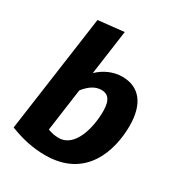

<svg xmlns="http://www.w3.org/2000/svg" viewBox="-182 -880 946 1017"><g transform="rotate(30 290.5 -371.0)"><path d="M392 -548C339 -548 286 -525 246 -486L284 -759L127 -742L27 -27C99 1 167 17 245 17C491 17 555 -188 555 -341C555 -473 498 -548 392 -548ZM332 -432C367 -432 395 -412 395 -338C395 -238 360 -98 261 -98C234 -98 215 -103 194 -111L230 -371C260 -409 293 -432 332 -432Z"/></g></svg>

Font: Fira Sans
Style: Bold Italic
Weight: 700
Italic angle: -8°
Designer: bBox Type GmbH & Carrois Corporate GbR & Edenspiekermann AG
Foundry: bBox Type GmbH & Carrois Corporate GbR & Edenspiekermann AG
Version: Version 4.301;PS 004.301;hotconv 1.0.88;makeotf.lib2.5.64775